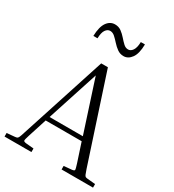

<svg xmlns="http://www.w3.org/2000/svg" viewBox="-218 -1049 1057 1169"><g transform="rotate(30 311.0 -464.0)"><path d="M189 -25V0H0V-25L55 -30Q66 -31 71 -33.5Q76 -36 80.5 -46Q85 -56 92 -79L287 -680H334L531 -79Q539 -56 543 -46Q547 -36 552 -33.5Q557 -31 567 -30L622 -25V0H401V-25L456 -30Q473 -32 474 -38.5Q475 -45 464 -79L421 -210H168L126 -79Q115 -45 116.5 -38.5Q118 -32 134 -30ZM178 -240H412L295 -600ZM382 -786Q357 -786 337.5 -800Q318 -814 301.5 -832.5Q285 -851 269.5 -865Q254 -879 236 -879Q218 -879 205 -860.5Q192 -842 191 -801H162Q164 -866 186 -897Q208 -928 242 -928Q268 -928 287 -914Q306 -900 322 -881.5Q338 -863 353 -849Q368 -835 386 -835Q404 -835 417 -854Q430 -873 431 -913H460Q459 -848 436.5 -817Q414 -786 382 -786Z"/></g></svg>

Font: Inria Serif Light
Style: Regular
Weight: 300
Designer: Black Foundry Team
Foundry: Black Foundry
Version: Version 1.000; ttfautohint (v1.8.3)